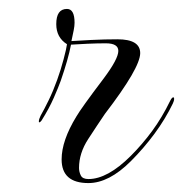

<svg xmlns="http://www.w3.org/2000/svg" viewBox="-20 -406 410 430"><path d="M178 4Q118 4 118 -49Q118 -91 151 -145Q162 -164 212 -230Q245 -274 245 -292Q245 -309 217 -309Q198 -309 175.5 -308Q153 -307 139 -306Q136 -290 130 -269Q124 -248 116 -225Q111 -211 100.5 -187Q90 -163 73 -136Q70 -132 68 -132Q67 -132 67 -134Q67 -139 71 -147Q79 -161 89 -181.5Q99 -202 108 -227Q116 -249 122.5 -273.5Q129 -298 130 -307Q106 -322 106 -352Q106 -386 130 -386Q147 -386 147 -355Q147 -348 145 -338Q143 -328 140 -314Q154 -315 184.5 -316.5Q215 -318 243 -318Q294 -318 294 -287Q294 -254 215 -151Q198 -126 177.5 -94.5Q157 -63 157 -30Q157 -21 161 -13Q165 -5 178 -5Q221 -5 273 -57Q299 -83 321 -113Q343 -143 361 -180Q365 -188 368 -188Q370 -188 370 -185Q370 -180 367 -174Q350 -139 326 -106.5Q302 -74 273 -45Q224 4 178 4Z"/></svg>

Font: Imperial Script
Style: Regular
Weight: 400
Designer: Robert E. Leuschke
Foundry: Robert E. Leuschke
Version: Version 1.010; ttfautohint (v1.8.3)